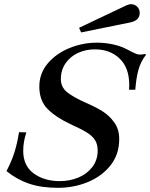

<svg xmlns="http://www.w3.org/2000/svg" viewBox="-20 -888 718 918"><path d="M11 -70Q35 -116 48.5 -158Q62 -200 71 -256L106 -255Q91 -210 91 -167Q91 -95 141.5 -58.5Q192 -22 266 -22Q313 -22 354.5 -39Q396 -56 421.5 -89.5Q447 -123 447 -168Q447 -197 435 -217Q423 -237 396 -254Q369 -271 318 -294Q247 -327 207.5 -367Q168 -407 168 -474Q168 -537 208 -584.5Q248 -632 311.5 -658Q375 -684 444 -684Q483 -684 521.5 -675.5Q560 -667 591 -650Q597 -647 609.5 -640.5Q622 -634 631.5 -630.5Q641 -627 649 -627Q661 -627 674 -630L678 -626Q653 -594 642 -554.5Q631 -515 627 -459H597Q598 -467 598 -481Q598 -564 552 -608Q506 -652 434 -652Q390 -652 353 -635Q316 -618 293.5 -585.5Q271 -553 271 -510Q271 -471 301 -447Q331 -423 392 -396Q440 -375 471.5 -355Q503 -335 526.5 -302.5Q550 -270 550 -223Q550 -150 508.5 -97.5Q467 -45 400 -17.5Q333 10 257 10Q177 10 118.5 -10Q60 -30 11 -70ZM358 -755 575 -858Q595 -868 606 -868Q624 -868 636 -856Q648 -844 648 -827Q648 -820 647 -816Q641 -789 604 -781L368 -733Z"/></svg>

Font: Ibarra Real Nova SemiBold
Style: Italic
Weight: 600
Italic angle: -22°
Designer: Jose Maria Ribagorda & Octavio Pardo
Foundry: Octavio Pardo
Version: Version 1.014